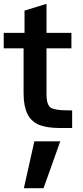

<svg xmlns="http://www.w3.org/2000/svg" viewBox="-24 -674 437 1010"><path d="M101.6 315.9 156.7 69.3H293L205.1 315.9ZM355.5 -0.5H306.6Q276.9 -0.5 255.9 -2Q233.9 -3.4 211.4 -8.3Q189 -13.2 172.9 -21Q155.8 -29.8 142.3 -43.2Q128.9 -56.6 119.6 -75.9Q110.4 -95.2 105.2 -121.8Q100.1 -148.4 100.1 -183.6V-419.9H-4.4V-501H105V-618.2L220.7 -653.8V-501H351.6V-419.9H220.7V-176.3Q220.7 -152.8 224.4 -138.4Q228 -124 235.4 -114.3Q242.2 -105 259.8 -100.6Q277.3 -96.2 297.9 -94.7Q318.4 -93.3 355.5 -93.3Z"/></svg>

Font: Ride
Style: Bold
Weight: 700
Version: Version 3.000